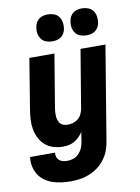

<svg xmlns="http://www.w3.org/2000/svg" viewBox="-103 -827 806 1108"><g transform="rotate(-10 300.0 -273.0)"><path d="M221 213Q193 213 166 209.5Q139 206 114 197.5Q89 189 68 173.5Q47 158 33.5 136.5Q20 115 14.5 88Q9 61 13 34H159Q157 47 161 59Q165 71 174 79Q183 87 195.5 90Q208 93 221 93Q239 93 257 87Q275 81 288.5 67Q302 53 309.5 36Q317 19 320 1L329 -57Q319 -42 306 -29Q293 -16 277 -7Q261 2 244 5Q227 8 210 8Q181 8 154 -0.5Q127 -9 107 -26.5Q87 -44 74.5 -69Q62 -94 57 -121Q52 -148 53.5 -177Q55 -206 60 -235L108 -530H255L203 -216Q201 -204 200.5 -192Q200 -180 201 -168.5Q202 -157 206 -146Q210 -135 217.5 -127Q225 -119 236.5 -115.5Q248 -112 260 -112Q276 -112 291.5 -116.5Q307 -121 320 -131.5Q333 -142 340.5 -157Q348 -172 351 -188L408 -530H554L463 20Q459 48 449 74.5Q439 101 421.5 124.5Q404 148 380.5 165.5Q357 183 330 194Q303 205 275.5 209Q248 213 221 213ZM456 -601Q437 -601 419.5 -607.5Q402 -614 391.5 -628.5Q381 -643 378 -661.5Q375 -680 379 -699Q381 -712 387.5 -724.5Q394 -737 405.5 -745Q417 -753 430 -756Q443 -759 456 -759Q475 -759 492.5 -752.5Q510 -746 520.5 -731.5Q531 -717 534 -698.5Q537 -680 534 -661Q532 -648 525 -635.5Q518 -623 507 -615Q496 -607 482.5 -604Q469 -601 456 -601ZM256 -601Q237 -601 219.5 -607.5Q202 -614 191.5 -628.5Q181 -643 178 -661.5Q175 -680 179 -699Q181 -712 187.5 -724.5Q194 -737 205.5 -745Q217 -753 230 -756Q243 -759 256 -759Q275 -759 292.5 -752.5Q310 -746 320.5 -731.5Q331 -717 334 -698.5Q337 -680 334 -661Q332 -648 325 -635.5Q318 -623 307 -615Q296 -607 282.5 -604Q269 -601 256 -601Z"/></g></svg>

Font: Iosevka Curly Heavy Extended
Style: Italic
Weight: 900
Width: 7
Italic angle: -9°
Monospace: yes
Designer: Belleve Invis
Foundry: Belleve Invis
Version: Version 11.1.0; ttfautohint (v1.8.3)